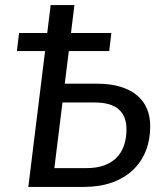

<svg xmlns="http://www.w3.org/2000/svg" viewBox="-20 -736 650 756"><path d="M319.5 -74Q359.5 -74 389.2 -84.5Q419 -95 438.8 -115Q458.5 -135 468.2 -163.2Q478 -191.5 478 -227.5Q478 -277.5 448 -305Q418 -332.5 351.5 -332.5H226L194 -74ZM361 -406.5Q416 -406.5 455.8 -394Q495.5 -381.5 521.2 -359.2Q547 -337 559.2 -306.5Q571.5 -276 571.5 -239.5Q571.5 -185.5 553.8 -141.2Q536 -97 502.2 -65.5Q468.5 -34 420 -17Q371.5 0 310.5 0H91.5L157.5 -535H46.5L55 -606H166L179.5 -716H273L259.5 -606H418.5L410 -535H251L235 -406.5Z"/></svg>

Font: Lato 2
Style: Italic
Weight: 400
Italic angle: -7°
Designer: Lukasz Dziedzic with Adam Twardoch and Botio Nikoltchev
Foundry: tyPoland Lukasz Dziedzic
Version: Version 2.015; 2015-08-06; http://www.latofonts.com/